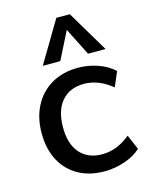

<svg xmlns="http://www.w3.org/2000/svg" viewBox="-115 -829 713 910"><g transform="rotate(-15 241.5 -374.0)"><path d="M42 -244Q42 -320 72.5 -378Q103 -436 158.5 -468Q214 -500 288 -500Q339 -500 386.5 -483Q434 -466 464 -437L433 -365Q367 -419 296 -419Q226 -419 186.5 -373.5Q147 -328 147 -245Q147 -163 186 -118.5Q225 -74 296 -74Q367 -74 433 -128L464 -55Q432 -26 384 -9.5Q336 7 284 7Q210 7 155.5 -24Q101 -55 71.5 -111.5Q42 -168 42 -244ZM216 -552H130L251 -755H317L438 -552H352L284 -687Z"/></g></svg>

Font: wassup Sans
Style: Medium
Weight: 600
Version: Version 2.001